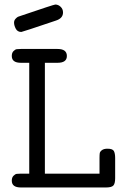

<svg xmlns="http://www.w3.org/2000/svg" viewBox="-20 -827 565 847"><path d="M42 -727Q42 -737 48.5 -744Q55 -751 59.5 -753Q64 -755 74 -758Q218 -807 224 -807Q237 -807 247.5 -797Q258 -787 258 -772Q258 -746 226 -736Q78 -686 74 -686Q57 -686 49.5 -700.5Q42 -715 42 -727ZM32 -30Q32 -44 39.5 -51.5Q47 -59 53.5 -60Q60 -61 72 -61H109V-550H72Q32 -550 32 -580Q32 -594 39.5 -601.5Q47 -609 53.5 -610Q60 -611 72 -611H234Q275 -611 275 -580Q275 -550 234 -550H178V-61H419V-130Q419 -144 420 -151Q421 -158 429.5 -164.5Q438 -171 454 -171Q477 -171 482.5 -160.5Q488 -150 488 -130V-41Q488 -17 480 -8.5Q472 0 448 0H72Q32 0 32 -30Z"/></svg>

Font: CMU Typewriter Text
Style: Regular
Weight: 500
Monospace: yes
Version: Version 0.7.0